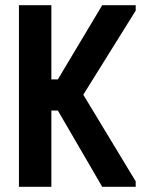

<svg xmlns="http://www.w3.org/2000/svg" viewBox="-20 -720 553 740"><path d="M53 0V-700H178V-414H203L374 -700H503V-679L301 -355L503 -21V0H374L203 -294H178V0Z"/></svg>

Font: Phudu Light Medium
Style: Regular
Weight: 500
Version: Version 1.005;gftools[0.9.23]